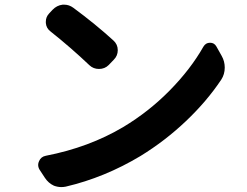

<svg xmlns="http://www.w3.org/2000/svg" viewBox="-20 -759 1040 808"><path d="M193.4 -626Q174.8 -639.6 172.9 -662.1Q172.9 -665 172.9 -668Q172.9 -687.5 186.5 -702.1L201.2 -717.8Q218.8 -736.3 243.2 -739.3Q247.1 -739.3 251 -739.3Q270.5 -739.3 288.1 -726.6Q380.9 -658.2 457 -588.9Q475.6 -572.3 475.6 -547.9Q475.6 -524.4 459 -507.8L437.5 -485.4Q420.9 -468.8 396.5 -468.8Q373 -468.8 356.4 -484.4Q278.3 -558.6 193.4 -626ZM256.8 26.4Q247.1 28.3 238.3 28.3Q222.7 28.3 207 22.5Q183.6 11.7 168.9 -10.7L146.5 -44.9Q140.6 -54.7 140.6 -65.4Q140.6 -73.2 144.5 -81.1Q152.3 -99.6 172.9 -103.5Q354.5 -138.7 499 -224.6Q606.4 -289.1 694.3 -378.4Q782.2 -467.8 835.9 -562.5Q845.7 -579.1 863.3 -579.1Q864.3 -579.1 864.3 -579.1Q881.8 -579.1 890.6 -563.5L913.1 -523.4Q925.8 -501 925.8 -474.6Q925.8 -446.3 911.1 -423.8Q850.6 -333 762.7 -249.5Q674.8 -166 571.3 -102.5Q419.9 -11.7 256.8 26.4Z"/></svg>

Font: Gen Jyuu Gothic Monospace Bold
Style: Bold
Weight: 700
Designer: [Source Han Sans]
Ryoko NISHIZUKA  (kana & ideographs); Paul D. Hunt (Latin, Greek & Cyrillic); Wenlong ZHANG  (bopomofo
Version: Version 1.002.20150607